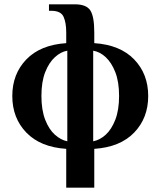

<svg xmlns="http://www.w3.org/2000/svg" viewBox="-20 -680 744 890"><path d="M287 190V10Q167 2 102 -65.5Q37 -133 37 -235Q37 -337 102 -404.5Q167 -472 287 -480V-530Q287 -575 274.5 -602.5Q262 -630 217 -630H207V-660H327Q380 -660 398.5 -632Q417 -604 417 -530V-480Q537 -472 602 -404.5Q667 -337 667 -235Q667 -133 602 -65.5Q537 2 417 10V190ZM292 -25V-445Q262 -440 234.5 -415Q207 -390 189.5 -345.5Q172 -301 172 -235Q172 -170 189.5 -125Q207 -80 234.5 -55.5Q262 -31 292 -25ZM412 -25Q443 -31 470 -55.5Q497 -80 514.5 -125Q532 -170 532 -235Q532 -301 514.5 -345.5Q497 -390 470 -415Q443 -440 412 -445Z"/></svg>

Font: El Messiri
Style: Bold
Weight: 700
Designer: Mohamed Gaber
Foundry: Kief Type Foundry
Version: Version 2.020; ttfautohint (v1.8.3)